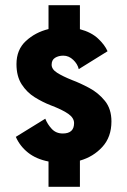

<svg xmlns="http://www.w3.org/2000/svg" viewBox="-20 -720 490 740"><path d="M167 0V-97.5Q119 -107 87.8 -132Q56.5 -157 41 -192.5L154.5 -262.5Q163 -241 179.5 -223.2Q196 -205.5 222 -205.5Q265.5 -205.5 265.5 -245.5Q265.5 -265.5 243.2 -281.2Q221 -297 173.5 -315Q144 -326.5 113.8 -345.2Q83.5 -364 63.5 -395Q43.5 -426 43.5 -473Q43.5 -528.5 79.8 -562Q116 -595.5 167 -608V-700H288V-607.5Q331.5 -596 357.8 -571.5Q384 -547 394.5 -522.5L283.5 -453.5Q279.5 -472.5 262.5 -489Q245.5 -505.5 224 -505.5Q205.5 -505.5 192.2 -497.2Q179 -489 179 -470.5Q179 -453 200.2 -439.5Q221.5 -426 257.5 -411.5Q288.5 -400 324 -381Q359.5 -362 384.5 -331Q409.5 -300 409.5 -252Q409.5 -192 374.5 -153.8Q339.5 -115.5 288 -101V0Z"/></svg>

Font: Trispace Condensed
Style: Bold
Weight: 700
Width: 3
Designer: Tyler Finck
Foundry: Etcetera Type Company
Version: Version 1.210; ttfautohint (v1.8.3)